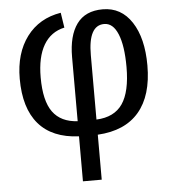

<svg xmlns="http://www.w3.org/2000/svg" viewBox="-53 -588 754 845"><g transform="rotate(-5 324.0 -166.0)"><path d="M606.4 -275.9Q606.4 -143.1 544.7 -70.6Q482.9 2 362.3 8.8V207.5H279.3V8.8Q161.1 3.4 101.3 -66.4Q41.5 -136.2 41.5 -266.1Q41.5 -378.9 95.9 -451.7Q150.4 -524.4 246.6 -540L256.8 -473.6Q196.3 -460.4 165 -407.2Q133.8 -354 133.8 -264.2Q133.8 -160.2 169.7 -111.1Q205.6 -62 279.3 -58.1V-341.3Q279.3 -435.5 316.9 -487.3Q354.5 -539.1 431.6 -539.1Q513.2 -539.1 559.8 -467.8Q606.4 -396.5 606.4 -275.9ZM514.2 -276.9Q514.2 -371.1 492.9 -422.6Q471.7 -474.1 432.6 -474.1Q362.3 -474.1 362.3 -342.8V-58.1Q441.4 -61.5 477.8 -114.7Q514.2 -168 514.2 -276.9Z"/></g></svg>

Font: Liberation Sans
Style: Regular
Weight: 400
Designer: Steve Matteson
Foundry: Ascender Corporation
Version: Version 2.00.1